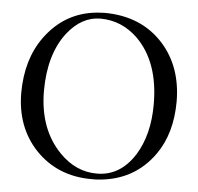

<svg xmlns="http://www.w3.org/2000/svg" viewBox="-49 -709 794 769"><g transform="rotate(5 347.5 -324.0)"><path d="M327.1 -633.8Q251.5 -633.8 194.3 -561.5Q126.5 -474.1 126 -327.1Q126 -172.9 215.8 -81.1Q281.7 -13.7 366.2 -14.2Q459.5 -14.2 517.6 -105.5Q568.8 -188 568.8 -310.1Q568.8 -480.5 476.1 -571.8Q412.1 -633.3 327.1 -633.8ZM659.2 -329.1Q658.7 -201.2 599.1 -116.2Q516.1 2 364.3 9.8Q355 10.3 346.2 9.8Q209.5 9.8 121.1 -82.5Q36.6 -172.4 36.1 -310.1Q36.6 -445.3 102.5 -536.1Q182.1 -645.5 313 -656.7Q326.7 -657.7 339.8 -658.2Q488.8 -658.2 578.1 -559.1Q658.7 -468.8 659.2 -329.1Z"/></g></svg>

Font: Linux Libertine Display O
Style: Regular
Weight: 400
Designer: Philipp H. Poll
Foundry: Philipp H. Poll
Version: Version 5.0.9